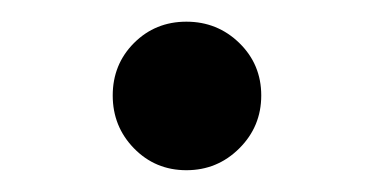

<svg xmlns="http://www.w3.org/2000/svg" viewBox="-20 -483 346 178"><path d="M201.9 -345.5Q181.6 -325.2 152.8 -325.2Q124 -325.2 104.2 -345.5Q84.5 -365.7 84.5 -394.5Q84.5 -423.3 104.2 -443.1Q124 -462.9 152.8 -462.9Q181.6 -462.9 201.9 -443.1Q222.2 -423.3 222.2 -394.5Q222.2 -365.7 201.9 -345.5Z"/></svg>

Font: HK Grotesk SemiBold Italic
Style: Regular
Weight: 600
Italic angle: -13°
Designer: Alfredo Marco Pradil and Stefan Peev
Foundry: Hanken Design Co.
Version: Version 1.000;PS 001.000;hotconv 1.0.88;makeotf.lib2.5.64775